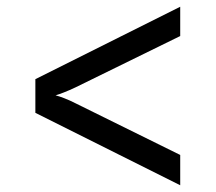

<svg xmlns="http://www.w3.org/2000/svg" viewBox="-20 -615 640 570"><path d="M515 -155 205 -308C182 -320 157 -329 145 -332C156 -335 180 -344 205 -356L515 -508V-595L85 -380V-280L515 -65Z"/></svg>

Font: Tekne LDO
Style: Regular
Weight: 400
Monospace: yes
Designer: Alessio Laiso, Mario Rullo, Paolo Rosset
Foundry: Alessio Laiso
Version: Version 1.000;hotconv 1.0.109;makeotfexe 2.5.65596